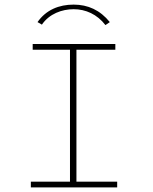

<svg xmlns="http://www.w3.org/2000/svg" viewBox="-20 -814 665 834"><path d="M162 -707C194 -754 249 -774 300 -774C352 -774 402 -752 438 -705L457 -718C415 -770 362 -794 300 -794C236 -794 180 -771 143 -718ZM114 0H489V-25H312V-598H481V-623H122V-598H284V-25H114Z"/></svg>

Font: Inconsolata Expanded ExtraLight
Style: Regular
Weight: 200
Width: 7
Monospace: yes
Designer: Raph Levien, Cyreal, Brenton Simpson
Foundry: Raph Levien, Cyreal, Google
Version: Version 3.100